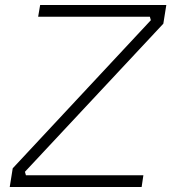

<svg xmlns="http://www.w3.org/2000/svg" viewBox="-20 -750 699 770"><path d="M19 0 31 -75 585 -669 581 -683H133L141 -730H647L635 -655L80 -61L84 -47H555L548 0Z"/></svg>

Font: Sora ExtraLight
Style: Italic
Weight: 200
Designer: Jonathan Barnbrook, Juli√°n Moncada
Version: Version 1.000